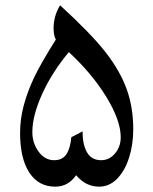

<svg xmlns="http://www.w3.org/2000/svg" viewBox="-20 -698 574 719"><path d="M205.1 -678.2Q321.8 -571.3 375.7 -502Q429.7 -432.6 454.3 -364.3Q479 -295.9 479 -213.9Q479 -156.2 463.1 -106.9Q447.3 -57.6 418.2 -28.3Q389.2 1 351.1 1Q300.8 1 265.1 -42Q235.4 1 187 1Q124 1 89.6 -52Q55.2 -105 55.2 -200.2Q55.2 -251.5 68.8 -302.7Q82.5 -354 106.9 -406Q131.3 -458 189 -549.8Q180.7 -565.9 180.7 -591.8Q180.7 -638.7 205.1 -678.2ZM101.1 -203.1Q101.1 -162.6 124.3 -130.4Q147.5 -98.1 183.1 -98.1Q213.4 -98.1 228.3 -119.9Q243.2 -141.6 247.1 -184.1L289.1 -206.1Q289.1 -156.7 305.9 -127.4Q322.8 -98.1 358.9 -98.1Q389.6 -98.1 410.9 -123.5Q432.1 -148.9 432.1 -184.1Q432.1 -246.6 378.7 -334.2Q325.2 -421.9 237.8 -502.9Q175.3 -428.2 138.2 -346.7Q101.1 -265.1 101.1 -203.1Z"/></svg>

Font: Droid Persian Naskh
Style: Regular
Weight: 400
Designer: Pascal Zoghbi
Foundry: Ascender Corporation
Version: Version 1.00